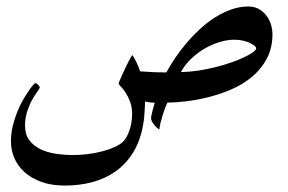

<svg xmlns="http://www.w3.org/2000/svg" viewBox="-20 -326 900 599"><path d="M830.1 -220.7Q830.1 -175.8 812 -142.3Q793.9 -108.9 764.9 -85.2Q735.8 -61.5 699.5 -46.1Q663.1 -30.8 626.7 -22Q590.3 -13.2 557.4 -9.5Q524.4 -5.9 502.4 -5.9Q500 -1.5 495.8 9Q491.7 19.5 487.8 32.2Q483.9 44.9 480.7 57.4Q477.5 69.8 477.5 77.6Q476.1 77.6 471.7 74.2Q467.3 70.8 462.9 65.7Q458.5 60.5 454.8 54.2Q451.2 47.9 451.2 42Q451.2 40 452.4 34.4Q453.6 28.8 455.3 21.7Q457 14.6 459 7.3Q460.9 0 462.9 -5.4Q454.6 -5.9 446.3 -6.8Q438 -7.8 432.6 -9.3Q431.6 20 429.9 38.6Q428.2 57.1 424.8 72.3Q415 119.6 392.8 153.8Q370.6 188 338.9 210Q307.1 231.9 267.3 242.4Q227.5 252.9 182.6 252.9Q140.1 252.9 108.4 241.2Q76.7 229.5 55.7 210.2Q34.7 190.9 24.4 166.3Q14.2 141.6 14.2 115.2Q14.2 91.3 19.5 68.4Q24.9 45.4 33 25.1Q41 4.9 50.5 -12Q60.1 -28.8 68.4 -41Q76.7 -53.2 82.8 -60.1Q88.9 -66.9 89.8 -66.9Q93.8 -66.9 98.9 -61.5Q104 -56.2 104 -52.7Q104 -50.3 96.9 -40.8Q89.8 -31.2 81.1 -15.9Q72.3 -0.5 65.2 20.3Q58.1 41 58.1 65.9Q58.1 93.3 71 110.8Q84 128.4 105.2 138.9Q126.5 149.4 153.6 153.6Q180.7 157.7 208.5 157.7Q230 157.7 253.7 154.8Q277.3 151.9 298.8 146.2Q320.3 140.6 337.6 132.8Q355 125 364.7 115.2Q376 103.5 384 80.3Q392.1 57.1 392.1 29.3Q392.1 7.3 385.5 -9.5Q378.9 -26.4 371.1 -38.1Q363.3 -49.8 356.7 -56.4Q350.1 -63 350.1 -64.5Q350.1 -66.4 353 -73.7Q356 -81.1 360.4 -90.8Q364.7 -100.6 370.1 -111.8Q375.5 -123 380.1 -132.3Q384.8 -141.6 388.4 -147.7Q392.1 -153.8 393.6 -153.8Q396.5 -149.4 399.9 -143.1Q403.3 -136.7 406.7 -129.6Q410.2 -122.6 412.8 -115.7Q415.5 -108.9 417 -103.5Q431.6 -102.1 454.1 -101.1Q476.6 -100.1 499 -100.1Q510.7 -121.6 526.6 -145.3Q542.5 -168.9 562 -191.9Q581.5 -214.8 603.8 -235.4Q626 -255.9 650.6 -271.5Q675.3 -287.1 701.4 -296.4Q727.5 -305.7 754.4 -305.7Q775.4 -305.7 789.8 -296.6Q804.2 -287.6 813.2 -274.4Q822.3 -261.2 826.2 -246.6Q830.1 -231.9 830.1 -220.7ZM779.3 -175.3Q779.3 -178.2 774.7 -182.6Q770 -187 761 -191.4Q752 -195.8 739.3 -199Q726.6 -202.1 710.4 -202.1Q689.9 -202.1 666 -195.1Q642.1 -188 619.1 -174.8Q596.2 -161.6 576.4 -142.8Q556.6 -124 544.4 -101.1Q570.8 -101.6 598.4 -105.7Q626 -109.9 652.1 -116.5Q678.2 -123 701.4 -131.1Q724.6 -139.2 741.9 -147.5Q759.3 -155.8 769.3 -163.1Q779.3 -170.4 779.3 -175.3Z"/></svg>

Font: Scheherazade
Style: Bold
Weight: 700
Version: Version 2.100 (build 932/914)